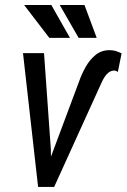

<svg xmlns="http://www.w3.org/2000/svg" viewBox="-20 -738 500 758"><path d="M194.8 -155.8 293.5 -419.9Q302.7 -446.3 318.4 -474.1Q334 -502 357.2 -521Q380.4 -540 412.6 -540Q425.8 -540 437 -536.6Q448.2 -533.2 460 -527.3L445.3 -454.1Q441.9 -456.5 438.2 -458Q434.6 -459.5 430.2 -459.5Q418 -459 408.4 -451.4Q398.9 -443.8 392.3 -433.1Q385.7 -422.4 381.3 -412.6L193.8 0H136.7ZM153.8 -528.3 180.7 -149.4 183.1 0H130.4L70.8 -528.3ZM256.3 -588.4 182.6 -718.3H75.2L174.8 -588.4ZM361.8 -588.4 313.5 -718.3H215.8L290.5 -588.4Z"/></svg>

Font: Roboto Condensed
Style: Italic
Weight: 400
Italic angle: -12°
Designer: Christian Robertson
Foundry: Google
Version: Version 3.0